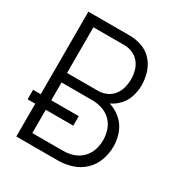

<svg xmlns="http://www.w3.org/2000/svg" viewBox="-173 -857 920 979"><g transform="rotate(30 287.5 -367.5)"><path d="M64 0V-193H19V-249H64V-735H308Q345 -735 380 -722.5Q415 -710 440 -682Q465 -654 476 -618Q487 -582 487 -546Q487 -510 475.5 -475.5Q464 -441 438 -416Q417 -395 392 -384Q429 -373 458 -348Q490 -321 504.5 -282.5Q519 -244 519 -204Q519 -163 505 -123Q491 -83 460 -54Q429 -25 389 -12.5Q349 0 308 0ZM126 -56H308Q337 -56 366 -65.5Q395 -75 416.5 -96.5Q438 -118 447.5 -146.5Q457 -175 457 -205Q457 -235 447.5 -263.5Q438 -292 416.5 -313.5Q395 -335 366 -344.5Q337 -354 308 -354H126V-249H288V-193H126ZM126 -410H308Q333 -410 356.5 -420Q380 -430 396 -450Q412 -470 418.5 -495Q425 -520 425 -545Q425 -570 418.5 -594.5Q412 -619 396 -639Q380 -659 356.5 -669Q333 -679 308 -679H126Z"/></g></svg>

Font: Jozsika Light
Style: Regular
Weight: 300
Monospace: yes
Designer: Belleve Invis
Foundry: Belleve Invis
Version: 2.1.0